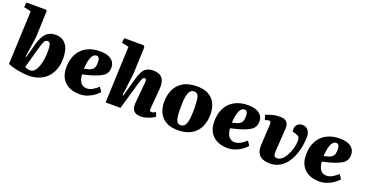

<svg xmlns="http://www.w3.org/2000/svg" viewBox="-35 -1478 4214 2205"><g transform="rotate(20 2072.5 -375.5)"><path d="M317 14Q291 14 255.5 10Q220 6 183 -1Q146 -8 114.5 -17.5Q83 -27 63 -37L91 -690L4 -708L9 -767H247L262 -757L250 -430L214 -182L223 -180L264 -331Q283 -404 308 -448.5Q333 -493 369 -513.5Q405 -534 457 -534Q537 -534 582 -476Q627 -418 627 -309Q627 -209 589 -136.5Q551 -64 481.5 -25Q412 14 317 14ZM390 -435Q377 -435 367 -428Q357 -421 348 -401Q339 -381 327 -341.5Q315 -302 297 -237L250 -67Q262 -60 279 -55Q296 -50 316 -50Q348 -50 370 -75.5Q392 -101 406.5 -142.5Q421 -184 427.5 -232Q434 -280 434 -326Q434 -377 426 -406Q418 -435 390 -435Z M999 -531Q1089 -531 1136 -495.5Q1183 -460 1183 -398Q1183 -328 1130.5 -293Q1078 -258 980 -232L892 -210Q898 -139 925.5 -108Q953 -77 995 -77Q1032 -77 1067.5 -97.5Q1103 -118 1134 -147L1170 -95Q1146 -67 1110.5 -42Q1075 -17 1031.5 -1.5Q988 14 942 14Q828 14 761.5 -48Q695 -110 695 -224Q695 -320 732 -389Q769 -458 837.5 -494.5Q906 -531 999 -531ZM1017 -402Q1017 -470 976 -470Q940 -470 918 -423.5Q896 -377 890 -278L939 -290Q978 -301 997.5 -323Q1017 -345 1017 -402Z M1858 -43Q1840 -30 1812 -17Q1784 -4 1752.5 5Q1721 14 1695 14Q1645 14 1619.5 -3Q1594 -20 1586 -48.5Q1578 -77 1581 -112L1604 -359Q1607 -390 1603.5 -402.5Q1600 -415 1586 -415Q1568 -415 1558 -396Q1548 -377 1532 -322L1439 0H1257L1285 -691L1199 -708L1206 -767H1440L1458 -749L1445 -419L1411 -146L1421 -144L1482 -363Q1498 -420 1517 -457.5Q1536 -495 1567.5 -513.5Q1599 -532 1651 -532Q1724 -532 1759 -489.5Q1794 -447 1787 -360L1767 -120Q1765 -98 1768 -87Q1771 -76 1788 -76Q1801 -76 1813.5 -81Q1826 -86 1840 -94Z M2142 16Q2054 16 1997.5 -16.5Q1941 -49 1913.5 -106Q1886 -163 1886 -238Q1886 -317 1915.5 -384Q1945 -451 2010.5 -492Q2076 -533 2183 -533Q2309 -533 2372.5 -465.5Q2436 -398 2436 -280Q2436 -223 2420.5 -170Q2405 -117 2370.5 -75Q2336 -33 2279.5 -8.5Q2223 16 2142 16ZM2154 -49Q2192 -49 2210 -80.5Q2228 -112 2233.5 -164.5Q2239 -217 2239 -281Q2239 -368 2227.5 -417.5Q2216 -467 2170 -467Q2142 -467 2123.5 -446Q2105 -425 2095.5 -374.5Q2086 -324 2086 -233Q2086 -143 2099 -96Q2112 -49 2154 -49Z M2808 -531Q2898 -531 2945 -495.5Q2992 -460 2992 -398Q2992 -328 2939.5 -293Q2887 -258 2789 -232L2701 -210Q2707 -139 2734.5 -108Q2762 -77 2804 -77Q2841 -77 2876.5 -97.5Q2912 -118 2943 -147L2979 -95Q2955 -67 2919.5 -42Q2884 -17 2840.5 -1.5Q2797 14 2751 14Q2637 14 2570.5 -48Q2504 -110 2504 -224Q2504 -320 2541 -389Q2578 -458 2646.5 -494.5Q2715 -531 2808 -531ZM2826 -402Q2826 -470 2785 -470Q2749 -470 2727 -423.5Q2705 -377 2699 -278L2748 -290Q2787 -301 2806.5 -323Q2826 -345 2826 -402Z M3470 -531Q3516 -531 3541 -500Q3566 -469 3566 -417Q3566 -370 3556.5 -312.5Q3547 -255 3526 -197.5Q3505 -140 3470 -92Q3435 -44 3384 -15Q3333 14 3264 14Q3235 14 3205.5 7.5Q3176 1 3151.5 -17Q3127 -35 3113.5 -68.5Q3100 -102 3103 -156L3117 -410Q3118 -431 3109 -441.5Q3100 -452 3075 -444L3045 -435L3027 -493Q3055 -505 3099 -518Q3143 -531 3198 -531Q3257 -531 3281 -502.5Q3305 -474 3302 -423L3284 -153Q3281 -109 3288.5 -90Q3296 -71 3328 -71Q3355 -71 3382.5 -94Q3410 -117 3432 -156Q3454 -195 3468 -243.5Q3482 -292 3482 -344Q3482 -378 3469.5 -389Q3457 -400 3436 -407L3390 -421Q3382 -476 3406 -503.5Q3430 -531 3470 -531Z M3929 -531Q4019 -531 4066 -495.5Q4113 -460 4113 -398Q4113 -328 4060.5 -293Q4008 -258 3910 -232L3822 -210Q3828 -139 3855.5 -108Q3883 -77 3925 -77Q3962 -77 3997.5 -97.5Q4033 -118 4064 -147L4100 -95Q4076 -67 4040.5 -42Q4005 -17 3961.5 -1.5Q3918 14 3872 14Q3758 14 3691.5 -48Q3625 -110 3625 -224Q3625 -320 3662 -389Q3699 -458 3767.5 -494.5Q3836 -531 3929 -531ZM3947 -402Q3947 -470 3906 -470Q3870 -470 3848 -423.5Q3826 -377 3820 -278L3869 -290Q3908 -301 3927.5 -323Q3947 -345 3947 -402Z"/></g></svg>

Font: Literata 36pt ExtraBold
Style: Italic
Weight: 800
Italic angle: -2°
Designer: Latin by Veronika Burian and Jose Scaglione. Greek by Irene Vlachou. Cyrillic by Vera Evstafieva
Foundry: TypeTogether
Version: Version 3.002